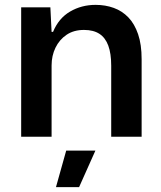

<svg xmlns="http://www.w3.org/2000/svg" viewBox="-20 -562 660 789"><path d="M67 0V-532H187L192 -431H198Q221 -487 268 -514.5Q315 -542 373 -542Q413 -542 447.5 -529.5Q482 -517 507.5 -490.5Q533 -464 547.5 -421.5Q562 -379 562 -319V0H437V-292Q437 -342 425 -374.5Q413 -407 388.5 -423Q364 -439 325 -439Q283 -439 253.5 -419Q224 -399 208 -366Q192 -333 192 -293V0ZM210 207 252 57H372L305 207Z"/></svg>

Font: Mona Sans ExtraLight SemiBold
Style: Regular
Weight: 600
Version: Version 2.000